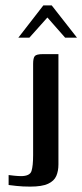

<svg xmlns="http://www.w3.org/2000/svg" viewBox="-20 -600 306 713"><path d="M12 50Q18 51 33 52.5Q48 54 58 54Q91 54 97 35Q103 16 103 -24V-363Q103 -384 109 -391.5Q115 -399 139 -399H197Q197 -365 197 -320Q197 -275 197 -225Q197 -175 197 -127.5Q197 -80 197 -40Q197 -14 197 10.5Q197 35 189 53.5Q181 72 158.5 82.5Q136 93 92 93Q64 93 41.5 90.5Q19 88 12 87ZM48 -460 141 -580H172L266 -460H222L156 -535L89 -460Z"/></svg>

Font: Genos Medium
Style: Regular
Weight: 500
Designer: Robert E. Leuschke
Foundry: Robert E. Leuschke
Version: Version 1.010; ttfautohint (v1.8.3)